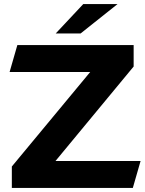

<svg xmlns="http://www.w3.org/2000/svg" viewBox="-20 -921 711 941"><path d="M556 -901H388L253 -757H375ZM252 -132 635 -595V-700H65L27 -568H422L38 -105V0H631L669 -132Z"/></svg>

Font: Talent SemiBold
Style: Bold
Weight: 700
Designer: Mike Powis
Version: Version 1.001;hotconv 1.0.109;makeotfexe 2.5.65596